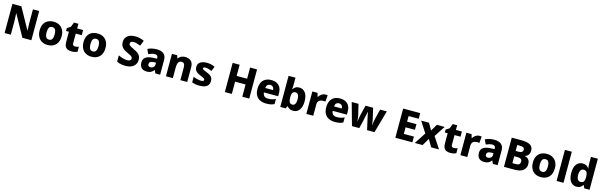

<svg xmlns="http://www.w3.org/2000/svg" viewBox="122 -2644 14222 4537"><g transform="rotate(15 7233.5 -375.0)"><path d="M739 0H519L231 -523H227Q229 -494 230.5 -460.5Q232 -427 233.5 -393.5Q235 -360 236 -330V0H84V-714H303L590 -197H593Q592 -225 590.5 -257.5Q589 -290 588 -322Q587 -354 586 -383V-714H739Z M1406 -276Q1406 -207 1387.5 -154Q1369 -101 1333.5 -64Q1298 -27 1248.5 -8.5Q1199 10 1135 10Q1077 10 1027.5 -8.5Q978 -27 942.5 -63.5Q907 -100 887 -153.5Q867 -207 867 -276Q867 -367 899.5 -430Q932 -493 993 -526Q1054 -559 1138 -559Q1217 -559 1277 -526Q1337 -493 1371.5 -430Q1406 -367 1406 -276ZM1038 -276Q1038 -225 1048 -190Q1058 -155 1080 -137.5Q1102 -120 1137 -120Q1173 -120 1194 -137.5Q1215 -155 1225 -190Q1235 -225 1235 -276Q1235 -327 1225 -361Q1215 -395 1193.5 -412Q1172 -429 1136 -429Q1085 -429 1061.5 -390.5Q1038 -352 1038 -276Z M1771 -124Q1797 -124 1819 -129Q1841 -134 1864 -142V-18Q1837 -6 1802 2Q1767 10 1719 10Q1668 10 1628.5 -6.5Q1589 -23 1566.5 -63.5Q1544 -104 1544 -176V-423H1474V-493L1558 -547L1604 -663H1712V-549H1858V-423H1712V-182Q1712 -153 1728 -138.5Q1744 -124 1771 -124Z M2479 -276Q2479 -207 2460.5 -154Q2442 -101 2406.5 -64Q2371 -27 2321.5 -8.5Q2272 10 2208 10Q2150 10 2100.5 -8.5Q2051 -27 2015.5 -63.5Q1980 -100 1960 -153.5Q1940 -207 1940 -276Q1940 -367 1972.5 -430Q2005 -493 2066 -526Q2127 -559 2211 -559Q2290 -559 2350 -526Q2410 -493 2444.5 -430Q2479 -367 2479 -276ZM2111 -276Q2111 -225 2121 -190Q2131 -155 2153 -137.5Q2175 -120 2210 -120Q2246 -120 2267 -137.5Q2288 -155 2298 -190Q2308 -225 2308 -276Q2308 -327 2298 -361Q2288 -395 2266.5 -412Q2245 -429 2209 -429Q2158 -429 2134.5 -390.5Q2111 -352 2111 -276Z M3309 -207Q3309 -146 3279 -96.5Q3249 -47 3189 -18.5Q3129 10 3038 10Q2996 10 2960 5Q2924 0 2891.5 -9.5Q2859 -19 2828 -34V-189Q2882 -164 2938.5 -147Q2995 -130 3047 -130Q3080 -130 3100.5 -138.5Q3121 -147 3130.5 -161.5Q3140 -176 3140 -195Q3140 -218 3124.5 -234.5Q3109 -251 3079 -266.5Q3049 -282 3006 -302Q2974 -316 2943.5 -334.5Q2913 -353 2888.5 -377.5Q2864 -402 2849.5 -436.5Q2835 -471 2835 -518Q2835 -585 2866.5 -630.5Q2898 -676 2955 -700Q3012 -724 3089 -724Q3152 -724 3205 -710Q3258 -696 3308 -674L3254 -541Q3206 -562 3164.5 -573.5Q3123 -585 3084 -585Q3057 -585 3039 -577.5Q3021 -570 3012 -556.5Q3003 -543 3003 -525Q3003 -504 3017 -488.5Q3031 -473 3061 -457Q3091 -441 3140 -418Q3193 -394 3231 -366Q3269 -338 3289 -300.5Q3309 -263 3309 -207Z M3664 -560Q3771 -560 3830 -510.5Q3889 -461 3889 -364V0H3772L3739 -74H3735Q3712 -45 3687.5 -26Q3663 -7 3631.5 1.5Q3600 10 3554 10Q3506 10 3467.5 -9Q3429 -28 3407 -67Q3385 -106 3385 -166Q3385 -254 3446.5 -296Q3508 -338 3627 -343L3721 -346V-362Q3721 -402 3700.5 -420Q3680 -438 3644 -438Q3608 -438 3569 -426.5Q3530 -415 3490 -398L3439 -510Q3484 -534 3541 -547Q3598 -560 3664 -560ZM3670 -248Q3607 -246 3582 -225.5Q3557 -205 3557 -170Q3557 -139 3575 -125Q3593 -111 3621 -111Q3663 -111 3692 -136.5Q3721 -162 3721 -206V-250Z M4358 -559Q4445 -559 4498.5 -511.5Q4552 -464 4552 -358V0H4384V-311Q4384 -368 4365 -397Q4346 -426 4305 -426Q4244 -426 4222 -380.5Q4200 -335 4200 -250V0H4031V-549H4159L4182 -478H4190Q4208 -505 4233 -523Q4258 -541 4290 -550Q4322 -559 4358 -559Z M5089 -166Q5089 -112 5064.5 -72.5Q5040 -33 4988 -11.5Q4936 10 4856 10Q4798 10 4754.5 3Q4711 -4 4667 -22V-158Q4715 -137 4767.5 -125Q4820 -113 4855 -113Q4893 -113 4910 -123Q4927 -133 4927 -151Q4927 -164 4918.5 -174Q4910 -184 4884.5 -197Q4859 -210 4809 -230Q4760 -251 4728.5 -273Q4697 -295 4681.5 -326Q4666 -357 4666 -402Q4666 -480 4726.5 -519.5Q4787 -559 4887 -559Q4940 -559 4987 -548Q5034 -537 5084 -514L5036 -400Q4996 -418 4957 -429Q4918 -440 4887 -440Q4859 -440 4844 -432.5Q4829 -425 4829 -410Q4829 -399 4837.5 -389.5Q4846 -380 4870.5 -369Q4895 -358 4942 -338Q4989 -319 5022 -298Q5055 -277 5072 -246Q5089 -215 5089 -166Z M6069 0H5899V-300H5643V0H5472V-714H5643V-441H5899V-714H6069Z M6462 -559Q6540 -559 6596.5 -530.5Q6653 -502 6683.5 -446.5Q6714 -391 6714 -309V-231H6367Q6369 -177 6402 -145Q6435 -113 6496 -113Q6549 -113 6592 -123Q6635 -133 6681 -155V-30Q6641 -9 6595 0.5Q6549 10 6482 10Q6399 10 6334.5 -20Q6270 -50 6233.5 -112.5Q6197 -175 6197 -271Q6197 -369 6230 -432.5Q6263 -496 6323 -527.5Q6383 -559 6462 -559ZM6465 -442Q6426 -442 6400.5 -417.5Q6375 -393 6370 -340H6559Q6559 -369 6548.5 -392Q6538 -415 6517 -428.5Q6496 -442 6465 -442Z M6997 -585Q6997 -555 6995 -526.5Q6993 -498 6990 -478H6997Q7018 -512 7054.5 -535.5Q7091 -559 7148 -559Q7237 -559 7293.5 -487Q7350 -415 7350 -276Q7350 -182 7323.5 -118Q7297 -54 7251 -22Q7205 10 7143 10Q7084 10 7051 -11Q7018 -32 6997 -57H6986L6959 0H6828V-760H6997ZM7090 -426Q7057 -426 7036.5 -411.5Q7016 -397 7006.5 -368Q6997 -339 6997 -294V-273Q6997 -201 7017.5 -163.5Q7038 -126 7092 -126Q7132 -126 7155 -165Q7178 -204 7178 -278Q7178 -351 7155 -388.5Q7132 -426 7090 -426Z M7785 -559Q7798 -559 7814 -557.5Q7830 -556 7839 -554L7825 -396Q7816 -398 7802 -399.5Q7788 -401 7771 -401Q7747 -401 7723 -395.5Q7699 -390 7679 -376.5Q7659 -363 7647 -338.5Q7635 -314 7635 -275V0H7466V-549H7593L7619 -459H7626Q7642 -487 7666 -509.5Q7690 -532 7720.5 -545.5Q7751 -559 7785 -559Z M8144 -559Q8222 -559 8278.5 -530.5Q8335 -502 8365.5 -446.5Q8396 -391 8396 -309V-231H8049Q8051 -177 8084 -145Q8117 -113 8178 -113Q8231 -113 8274 -123Q8317 -133 8363 -155V-30Q8323 -9 8277 0.5Q8231 10 8164 10Q8081 10 8016.5 -20Q7952 -50 7915.5 -112.5Q7879 -175 7879 -271Q7879 -369 7912 -432.5Q7945 -496 8005 -527.5Q8065 -559 8144 -559ZM8147 -442Q8108 -442 8082.5 -417.5Q8057 -393 8052 -340H8241Q8241 -369 8230.5 -392Q8220 -415 8199 -428.5Q8178 -442 8147 -442Z M8903 -215Q8899 -232 8892.5 -261Q8886 -290 8879.5 -322Q8873 -354 8867.5 -380.5Q8862 -407 8859 -420H8855Q8853 -407 8847.5 -380.5Q8842 -354 8835 -322Q8828 -290 8821.5 -260Q8815 -230 8811 -210L8761 0H8582L8429 -549H8595L8650 -321Q8656 -297 8661.5 -263Q8667 -229 8671.5 -196Q8676 -163 8678 -141H8681Q8682 -157 8685.5 -182Q8689 -207 8693.5 -232.5Q8698 -258 8702 -278Q8706 -298 8707 -305L8767 -549H8953L9009 -304Q9013 -288 9018.5 -257.5Q9024 -227 9029 -195Q9034 -163 9035 -141H9038Q9040 -162 9044.5 -195.5Q9049 -229 9055 -263.5Q9061 -298 9067 -321L9124 -549H9288L9133 0H8952Z M10060 0H9643V-714H10060V-576H9813V-439H10042V-301H9813V-140H10060Z M10301 -280 10128 -549H10319L10415 -384L10512 -549H10703L10528 -280L10711 0H10520L10415 -178L10310 0H10119Z M11037 -124Q11063 -124 11085 -129Q11107 -134 11130 -142V-18Q11103 -6 11068 2Q11033 10 10985 10Q10934 10 10894.5 -6.5Q10855 -23 10832.5 -63.5Q10810 -104 10810 -176V-423H10740V-493L10824 -547L10870 -663H10978V-549H11124V-423H10978V-182Q10978 -153 10994 -138.5Q11010 -124 11037 -124Z M11553 -559Q11566 -559 11582 -557.5Q11598 -556 11607 -554L11593 -396Q11584 -398 11570 -399.5Q11556 -401 11539 -401Q11515 -401 11491 -395.5Q11467 -390 11447 -376.5Q11427 -363 11415 -338.5Q11403 -314 11403 -275V0H11234V-549H11361L11387 -459H11394Q11410 -487 11434 -509.5Q11458 -532 11488.5 -545.5Q11519 -559 11553 -559Z M11921 -560Q12028 -560 12087 -510.5Q12146 -461 12146 -364V0H12029L11996 -74H11992Q11969 -45 11944.5 -26Q11920 -7 11888.5 1.5Q11857 10 11811 10Q11763 10 11724.5 -9Q11686 -28 11664 -67Q11642 -106 11642 -166Q11642 -254 11703.5 -296Q11765 -338 11884 -343L11978 -346V-362Q11978 -402 11957.5 -420Q11937 -438 11901 -438Q11865 -438 11826 -426.5Q11787 -415 11747 -398L11696 -510Q11741 -534 11798 -547Q11855 -560 11921 -560ZM11927 -248Q11864 -246 11839 -225.5Q11814 -205 11814 -170Q11814 -139 11832 -125Q11850 -111 11878 -111Q11920 -111 11949 -136.5Q11978 -162 11978 -206V-250Z M12534 -714Q12683 -714 12753 -671Q12823 -628 12823 -534Q12823 -491 12808 -458.5Q12793 -426 12768 -405.5Q12743 -385 12712 -379V-374Q12744 -367 12773 -349.5Q12802 -332 12820.5 -298Q12839 -264 12839 -208Q12839 -143 12806.5 -96Q12774 -49 12714 -24.5Q12654 0 12572 0H12300V-714ZM12545 -435Q12602 -435 12625 -455.5Q12648 -476 12648 -511Q12648 -546 12621.5 -563Q12595 -580 12538 -580H12470V-435ZM12470 -305V-136H12555Q12615 -136 12638.5 -160Q12662 -184 12662 -223Q12662 -247 12652 -265.5Q12642 -284 12617.5 -294.5Q12593 -305 12551 -305Z M13472 -276Q13472 -207 13453.5 -154Q13435 -101 13399.5 -64Q13364 -27 13314.5 -8.5Q13265 10 13201 10Q13143 10 13093.5 -8.5Q13044 -27 13008.5 -63.5Q12973 -100 12953 -153.5Q12933 -207 12933 -276Q12933 -367 12965.5 -430Q12998 -493 13059 -526Q13120 -559 13204 -559Q13283 -559 13343 -526Q13403 -493 13437.5 -430Q13472 -367 13472 -276ZM13104 -276Q13104 -225 13114 -190Q13124 -155 13146 -137.5Q13168 -120 13203 -120Q13239 -120 13260 -137.5Q13281 -155 13291 -190Q13301 -225 13301 -276Q13301 -327 13291 -361Q13281 -395 13259.5 -412Q13238 -429 13202 -429Q13151 -429 13127.5 -390.5Q13104 -352 13104 -276Z M13757 0H13588V-760H13757Z M14074 10Q13986 10 13929.5 -62Q13873 -134 13873 -274Q13873 -415 13930 -487Q13987 -559 14079 -559Q14117 -559 14146 -548.5Q14175 -538 14195.5 -520Q14216 -502 14231 -479H14235Q14232 -497 14228.5 -530.5Q14225 -564 14225 -597V-760H14394V0H14266L14232 -71H14225Q14212 -49 14191 -30.5Q14170 -12 14141.5 -1Q14113 10 14074 10ZM14138 -124Q14193 -124 14215 -157Q14237 -190 14238 -257V-272Q14238 -345 14216.5 -384Q14195 -423 14136 -423Q14094 -423 14068.5 -385Q14043 -347 14043 -271Q14043 -196 14068.5 -160Q14094 -124 14138 -124Z"/></g></svg>

Font: Noto Sans Hebrew ExtraBold
Style: Regular
Weight: 800
Designer: Monotype Design Team
Foundry: Monotype Imaging Inc.
Version: Version 2.003